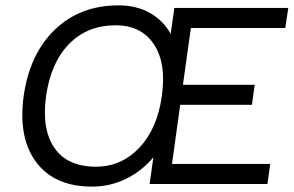

<svg xmlns="http://www.w3.org/2000/svg" viewBox="-20 -690 1101 720"><path d="M424.8 -669.9Q490.7 -669.9 541 -642.1Q591.3 -614.3 620.1 -563L633.8 -660.2H1061L1049.8 -585H695.8L666 -372.1H935.1L924.8 -296.9H655.8L625 -75.2H993.2L982.9 0H541L555.2 -100.1Q510.7 -47.4 451.4 -18.8Q392.1 9.8 325.2 9.8Q184.6 9.8 116 -81.5Q47.4 -172.9 68.8 -330.1Q91.3 -487.8 185.8 -578.9Q280.3 -669.9 424.8 -669.9ZM152.8 -330.1Q135.7 -205.1 184.3 -135Q232.9 -64.9 339.8 -64.9Q435.1 -64.9 502.4 -136Q569.8 -207 586.9 -330.1Q604.5 -453.1 556.9 -524.2Q509.3 -595.2 414.1 -595.2Q307.6 -595.2 239.3 -525.4Q170.9 -455.6 152.8 -330.1Z"/></svg>

Font: Human Sans
Style: Italic
Weight: 400
Italic angle: -8°
Designer: Tim Radville
Foundry: Continuum
Version: Version 1.000;FEAKit 1.0